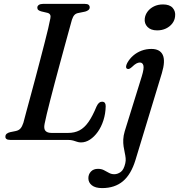

<svg xmlns="http://www.w3.org/2000/svg" viewBox="-20 -720 922 988"><path d="M329.4 0H33Q18.5 0 12.6 -5.2Q6.7 -10.4 7.9 -18.4Q8.2 -26.6 14.8 -32Q21.5 -37.3 32.2 -39.9L60.7 -45.7Q76.7 -49 85.3 -58.9Q94 -68.7 100.3 -88.1Q106.1 -110 115.4 -145Q124.8 -180 136.6 -223.2Q148.4 -266.4 161 -313.8Q173.6 -361.3 185.9 -408.3Q198.3 -455.4 209.1 -497.7Q220 -540.1 227.9 -573.3Q235.8 -606.6 239.3 -626.3Q241.8 -637.6 237.8 -644.4Q233.9 -651.3 224.8 -653.7L191.8 -661.5Q182.6 -664.2 177.3 -668.4Q172 -672.7 172 -680.4Q172 -689.3 179.7 -694.6Q187.4 -700 201.2 -700H416.8Q430.4 -700 436 -695.1Q441.6 -690.2 441.6 -682.2Q441.6 -673.9 434.9 -668.4Q428.1 -663 418.6 -660.4L383.1 -653.1Q370.2 -650.8 362.9 -642.8Q355.5 -634.9 350 -618Q343.5 -594.4 333.5 -558.2Q323.5 -522 311.6 -478.3Q299.6 -434.7 286.9 -387.5Q274.2 -340.4 261.8 -293.9Q249.4 -247.4 238.9 -206.2Q228.3 -165 220.6 -133Q212.8 -100.9 209.5 -82.8Q204.3 -57.4 213.9 -46.7Q223.5 -36 245.3 -36H330.2Q364 -36 389.3 -49.3Q414.5 -62.6 435.4 -92.4Q456.2 -122.1 476.7 -171.9Q482.8 -184.9 489.6 -190.8Q496.3 -196.6 504.9 -196.6Q515.2 -196.6 519.7 -190.4Q524.1 -184.1 523.9 -173.2Q523.1 -134.8 512.2 -100.9Q501.3 -66.9 483.2 -41.5Q465.1 -16.1 442.9 -1.6Q420.7 12.9 396.6 12.9Q385.9 12.9 376.6 9.6Q367.3 6.3 356.5 3.2Q345.6 0 329.4 0ZM812.9 -343.4 677.3 102.8Q654.8 177.1 612.7 212.5Q570.5 247.9 505.5 247.9Q470.8 247.9 452.8 233.6Q434.7 219.3 434.7 196.9Q434.7 176.7 448 162.7Q461.2 148.8 484.2 148.8Q501.5 148.8 514.7 155.6Q527.9 162.4 540.4 169.4Q552.9 176.5 568.1 176.5Q584.7 176.5 600.9 165.2Q617.1 154 624.8 119.9Q627.8 106.9 626.5 93.5Q625.1 80.1 621.8 65.2Q618.4 50.4 616 33.6Q613.5 16.8 614.3 -2.5Q615.1 -21.8 621.8 -44.5L709.6 -327.3Q722 -367.7 717.9 -383Q713.7 -398.3 699.8 -398.3Q691 -398.3 681.6 -393.2Q672.2 -388.2 658.9 -375.2Q650.5 -367.8 645 -365.7Q639.5 -363.7 634.4 -366Q628.5 -368.9 628.7 -376.7Q628.8 -384.5 634.7 -395.9Q646.8 -417.9 665.7 -434.1Q684.5 -450.3 708.4 -459.3Q732.3 -468.2 758.9 -468.2Q803 -468.2 817.5 -437.5Q831.9 -406.7 812.9 -343.4ZM788.4 -563.7Q756 -563.7 739 -581.4Q721.9 -599.2 724.9 -624.2Q727 -643.8 739.5 -660.5Q751.9 -677.1 772.4 -687.2Q792.8 -697.2 818.8 -697.2Q852.8 -697.2 868.6 -679.4Q884.3 -661.5 881 -636Q879.2 -615.8 866.7 -599.4Q854.1 -583 834 -573.3Q813.9 -563.7 788.4 -563.7Z"/></svg>

Font: Fraunces
Style: Italic
Weight: 900
Italic angle: -16°
Version: Version 1.000;[0bf87f6ff]